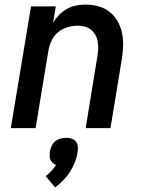

<svg xmlns="http://www.w3.org/2000/svg" viewBox="-20 -558 640 836"><path d="M27 0 115 -530H223L211 -459Q222 -477 237.5 -493Q253 -509 272 -519.5Q291 -530 311.5 -534Q332 -538 352 -538Q381 -538 408.5 -530.5Q436 -523 457.5 -506Q479 -489 492.5 -464.5Q506 -440 511.5 -413Q517 -386 516 -356.5Q515 -327 510 -298L461 0H353L404 -313Q407 -329 407.5 -345.5Q408 -362 405.5 -377Q403 -392 395.5 -405.5Q388 -419 376.5 -428.5Q365 -438 349.5 -442Q334 -446 318 -446Q296 -446 274 -439.5Q252 -433 233.5 -418Q215 -403 205 -382Q195 -361 191 -339L135 0ZM220 258 179 209Q192 199 203.5 186.5Q215 174 224 160Q215 157 209 151Q203 145 199.5 137.5Q196 130 196 121Q196 112 197 103Q199 90 204.5 78Q210 66 220 57.5Q230 49 243 45.5Q256 42 268 42Q280 42 291.5 45.5Q303 49 310 57.5Q317 66 318.5 78Q320 90 318 103Q315 125 306.5 147Q298 169 285.5 189Q273 209 256 226.5Q239 244 220 258Z"/></svg>

Font: Iosevka Curly SmBdEx
Style: Italic
Weight: 600
Width: 7
Italic angle: -9°
Monospace: yes
Designer: Belleve Invis
Foundry: Belleve Invis
Version: Version 11.1.0; ttfautohint (v1.8.3)